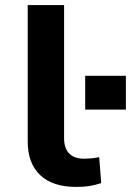

<svg xmlns="http://www.w3.org/2000/svg" viewBox="-20 -725 515 755"><path d="M279 10Q187 10 138 -36.5Q89 -83 89 -168V-705H232V-181Q232 -155 241 -137Q250 -119 267.5 -110Q285 -101 309 -101Q325 -101 340 -102.5Q355 -104 370 -107L378 -5Q354 3 331.5 6.5Q309 10 279 10ZM315 -294V-427H475V-294Z"/></svg>

Font: Nunito Sans 7pt SemiExpanded
Style: Bold
Weight: 700
Width: 6
Designer: Vernon Adams
Foundry: Vernon Adams
Version: Version 3.101;gftools[0.9.27]